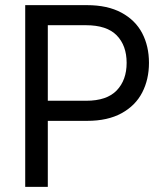

<svg xmlns="http://www.w3.org/2000/svg" viewBox="-20 -727 644 747"><path d="M78.1 -707H318.4Q398.4 -707 452.6 -677.7Q506.8 -648.4 533.2 -597.9Q559.6 -547.4 559.6 -482.4Q559.6 -418 533.2 -366.9Q506.8 -315.9 452.9 -286.4Q398.9 -256.8 319.3 -256.8H166V0H78.1ZM315.4 -335Q395.5 -335 434.1 -375.2Q472.7 -415.5 472.7 -482.4Q472.7 -549.8 434.1 -589.4Q395.5 -628.9 314.5 -628.9H166V-335Z"/></svg>

Font: Pretendard
Style: Regular
Weight: 400
Designer: Base glyphs from Inter by Rasmus Andersson; Hangeul glyphs from Noto Sans CJK(Source Han Sans) by Jang Soo-young and Kan
Foundry: Kil Hyung-jin
Version: Version 1.309